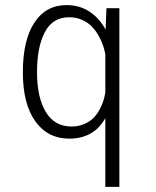

<svg xmlns="http://www.w3.org/2000/svg" viewBox="-20 -532 610 752"><path d="M240.5 -512Q292.5 -512 331.2 -486Q370 -460 393.5 -416L397 -500H447.5V200H392.5V-69.5Q348 11 251 11Q167 11 118.2 -57Q69.5 -125 69.5 -249Q69.5 -374.5 114.5 -443.2Q159.5 -512 240.5 -512ZM125 -249Q125 -151 159.2 -93.8Q193.5 -36.5 260 -36.5Q287 -36.5 309.2 -46Q331.5 -55.5 345.5 -69.5Q359.5 -83.5 369.8 -102.5Q380 -121.5 385 -137.5Q390 -153.5 392.5 -170V-319.5Q389.5 -336 383.8 -353.5Q378 -371 366.5 -391.5Q355 -412 340 -427.8Q325 -443.5 301.8 -454Q278.5 -464.5 251 -464.5Q186.5 -464.5 155.8 -406.5Q125 -348.5 125 -249Z"/></svg>

Font: League Mono Narrow UltraLight
Style: Regular
Weight: 200
Width: 3
Designer: Tyler Finck
Foundry: The League of Moveable Type / Tyler Finck
Version: Version 2.210